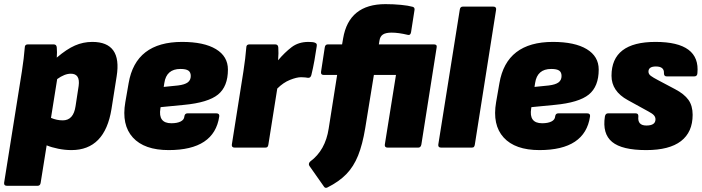

<svg xmlns="http://www.w3.org/2000/svg" viewBox="-36 -715 3399 930"><path d="M-2 185Q-18 185 -16 170L70 -369Q75 -402 78.5 -430.5Q82 -459 84 -485Q84 -500 99 -500H224Q238 -500 239 -485Q241 -464 239 -436Q287 -477 327 -494.5Q367 -512 411 -512Q556 -512 529 -345L504 -187Q472 12 310 12Q279 12 246.5 5.5Q214 -1 190 -11L161 170Q159 185 146 185ZM307 -358Q277 -358 241 -332L211 -144Q239 -132 268 -132Q320 -132 330 -201L345 -299Q353 -358 307 -358Z M781 12Q663 12 607.5 -49Q552 -110 571 -220L587 -312Q621 -512 846 -512Q952 -512 1010 -477Q1068 -442 1068 -378Q1068 -296 1020 -257Q972 -218 855 -207L742 -196L741 -190Q729 -118 794 -118Q822 -118 839 -126.5Q856 -135 857 -151Q859 -166 872 -166H1012Q1028 -166 1026 -151Q1002 12 781 12ZM757 -294 826 -301Q859 -305 873.5 -316Q888 -327 888 -347Q888 -365 876.5 -373Q865 -381 838 -381Q770 -381 760 -313Z M1101 0Q1085 0 1087 -15L1143 -369Q1148 -402 1151.5 -430.5Q1155 -459 1157 -485Q1157 -500 1172 -500H1297Q1311 -500 1312 -485Q1314 -459 1311 -423Q1343 -461 1376.5 -486.5Q1410 -512 1458 -512Q1481 -512 1490 -508Q1497 -505 1498 -501Q1499 -497 1498 -490Q1494 -461 1487 -422Q1480 -383 1472 -351Q1468 -337 1456 -338Q1450 -339 1442 -340Q1434 -341 1422 -341Q1401 -341 1368.5 -328Q1336 -315 1307 -286L1264 -15Q1263 -8 1260 -4Q1257 0 1249 0Z M1775 -352 1733 -94Q1720 -15 1698.5 38.5Q1677 92 1641.5 128.5Q1606 165 1550 193Q1540 198 1534 190L1463 89Q1459 84 1460.5 77.5Q1462 71 1467 67Q1540 13 1556 -92L1597 -352H1532Q1517 -352 1519 -367L1537 -485Q1539 -500 1552 -500H1621L1626 -529Q1654 -695 1831 -695Q1870 -695 1906 -691.5Q1942 -688 1963 -682Q1973 -679 1972 -668L1955 -559Q1952 -543 1940 -546Q1894 -557 1861 -557Q1833 -557 1819 -548Q1805 -539 1802 -518L1799 -500H2066Q2082 -500 2079 -485L2005 -15Q2002 0 1990 0H1842Q1826 0 1828 -15L1882 -352Z M2101 0Q2085 0 2087 -15L2191 -668Q2193 -683 2206 -683H2353Q2369 -683 2367 -668L2264 -15Q2263 -8 2260 -4Q2257 0 2249 0Z M2577 12Q2459 12 2403.5 -49Q2348 -110 2367 -220L2383 -312Q2417 -512 2642 -512Q2748 -512 2806 -477Q2864 -442 2864 -378Q2864 -296 2816 -257Q2768 -218 2651 -207L2538 -196L2537 -190Q2525 -118 2590 -118Q2618 -118 2635 -126.5Q2652 -135 2653 -151Q2655 -166 2668 -166H2808Q2824 -166 2822 -151Q2798 12 2577 12ZM2553 -294 2622 -301Q2655 -305 2669.5 -316Q2684 -327 2684 -347Q2684 -365 2672.5 -373Q2661 -381 2634 -381Q2566 -381 2556 -313Z M3094 12Q2977 12 2929 -27.5Q2881 -67 2894 -151Q2897 -166 2909 -166H3043Q3057 -166 3056 -151Q3051 -107 3095 -107Q3139 -107 3139 -137Q3139 -148 3131.5 -156.5Q3124 -165 3105 -175L3005 -230Q2926 -273 2926 -348Q2926 -512 3139 -512Q3357 -512 3342 -360Q3341 -345 3327 -345H3193Q3180 -345 3180 -360Q3182 -393 3141 -393Q3105 -393 3105 -368Q3105 -356 3116.5 -347.5Q3128 -339 3151 -327L3234 -283Q3278 -260 3298.5 -231.5Q3319 -203 3319 -159Q3319 -75 3262.5 -31.5Q3206 12 3094 12Z"/></svg>

Font: Sofia Sans ExtraBlack
Style: Italic
Weight: 1000
Italic angle: -9°
Designer: Botio Nikoltchev, Ani Petrova
Foundry: lettersoup
Version: Version 4.100; ttfautohint (v1.8.4.7-5d5b)